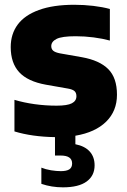

<svg xmlns="http://www.w3.org/2000/svg" viewBox="-20 -578 544 824"><path d="M303.5 4.5V41Q344 49 365 72.2Q386 95.5 386 131.5Q386 176 351.8 201Q317.5 226 250 226Q201.5 226 157.5 211V141.5Q176 149 199 152.8Q222 156.5 241 156.5Q265.5 156.5 277.5 148.8Q289.5 141 289.5 123.5Q289.5 89.5 240.5 89.5H216V10.5Q117.5 9 42 -14V-149.5Q82 -137.5 128.5 -131Q175 -124.5 222.5 -124.5Q269 -124.5 288.5 -134.8Q308 -145 308 -165Q308 -179.5 299.8 -187Q291.5 -194.5 271 -198L177 -214.5Q99 -228.5 62.5 -268Q26 -307.5 26 -376Q26 -432 56 -472.5Q86 -513 147.2 -535.2Q208.5 -557.5 299 -557.5Q340 -557.5 380.2 -552.8Q420.5 -548 451.5 -539.5V-404Q420 -412.5 381.8 -417.5Q343.5 -422.5 304.5 -422.5Q245.5 -422.5 222.8 -411Q200 -399.5 200 -380Q200 -367.5 208.5 -360.2Q217 -353 237.5 -349L331.5 -332.5Q407 -319 444.5 -281.5Q482 -244 482 -171.5Q482 -101.5 435.5 -55.8Q389 -10 303.5 4.5Z"/></svg>

Font: Encode Sans ExtraBold
Style: Regular
Weight: 800
Designer: Multiple Designers
Foundry: Impallari Type
Version: Version 2.000